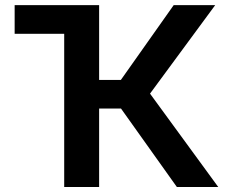

<svg xmlns="http://www.w3.org/2000/svg" viewBox="-20 -748 918 768"><path d="M303.7 -727.5V-612.8H38.6V-727.5ZM236.8 0V-727.5H376.5V-428.2H463.4L674.8 -727.5H840.8L580.1 -373.5L853 0H687.5L463.9 -314H376.5V0Z"/></svg>

Font: Inter Cardless
Style: Bold
Weight: 700
Designer: Rasmus Andersson
Foundry: rsms
Version: Version 4.001;git-9221beed3